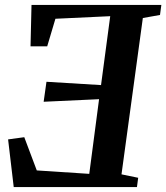

<svg xmlns="http://www.w3.org/2000/svg" viewBox="-20 -763 678 783"><path d="M36 0 13 -194.5 79 -203.5 130 -68 344 -54 384 -358.5 158 -348 169.5 -429.5 392 -416 429.5 -697 206 -686.5 172.5 -574H104.5L108.5 -743H638L632.5 -702L562.5 -689.5L475.5 -52L543.5 -38L538.5 0Z"/></svg>

Font: Merriweather 48pt SemiBold
Style: Italic
Weight: 600
Italic angle: -7.8°
Designer: Eben Sorkin
Foundry: Eben Sorkin
Version: Version 2.101